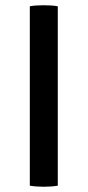

<svg xmlns="http://www.w3.org/2000/svg" viewBox="-20 -707 334 731"><path d="M93.5 -683Q105 -685.5 119.8 -686.2Q134.5 -687 146 -687Q159 -687 173.5 -686.2Q188 -685.5 200 -683V0Q188 2 173.5 3Q159 4 146 4Q134.5 4 119.8 3Q105 2 93.5 0Z"/></svg>

Font: Signika
Style: Regular
Weight: 400
Designer: Anna Giedry
Foundry: Anna Giedry
Version: Version 2.001